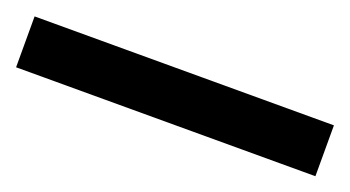

<svg xmlns="http://www.w3.org/2000/svg" viewBox="-28 -956 556 305"><g transform="rotate(20 250.0 -803.0)"><path d="M503 -760H-3V-846H503Z"/></g></svg>

Font: Noto Sans Thai SemiBold
Style: Regular
Weight: 600
Version: Version 2.001